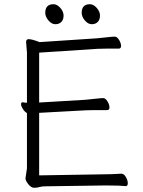

<svg xmlns="http://www.w3.org/2000/svg" viewBox="-20 -884 678 912"><path d="M368 -823Q368 -864 407 -864Q424 -864 439.5 -846.5Q455 -829 455 -810Q455 -791 444.5 -780Q434 -769 416 -769Q398 -769 383 -787Q368 -805 368 -823ZM195 -823Q195 -864 234 -864Q251 -864 266.5 -846.5Q282 -829 282 -810Q282 -791 271.5 -780Q261 -769 243 -769Q225 -769 210 -787Q195 -805 195 -823ZM116 -698Q132 -698 168 -684L440 -702Q463 -704 488.5 -707Q514 -710 525 -710Q536 -710 545.5 -694.5Q555 -679 555 -666Q555 -653 544 -653Q544 -653 482 -653Q455 -653 441 -652L166 -634V-397L385 -410Q408 -412 433.5 -415Q459 -418 470 -418Q481 -418 490.5 -402.5Q500 -387 500 -374Q500 -361 489 -361H426Q400 -361 386 -360L166 -348V-51L472 -56Q510 -56 555 -59H556Q569 -59 578 -43Q587 -27 587 -13.5Q587 0 577 0H576Q552 -3 489 -3H473L195 1Q179 1 167.5 4.5Q156 8 142 8Q128 8 114.5 -9Q101 -26 101 -37L108 -84V-347Q97 -353 88.5 -366.5Q80 -380 80 -389Q80 -398 87 -398H89Q99 -396 108 -396V-634L104 -684Q104 -698 116 -698Z"/></svg>

Font: LXGW WenKai Lite Light
Style: Regular
Weight: 300
Designer: LXGW / Fontworks Inc.
Foundry: LXGW / Fontworks Inc.
Version: Version 1.511; March 25, 2025